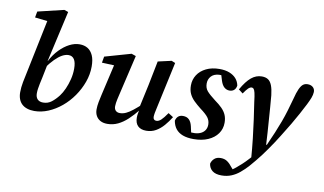

<svg xmlns="http://www.w3.org/2000/svg" viewBox="-91 -931 2301 1365"><g transform="rotate(10 1059.5 -248.5)"><path d="M184 14Q156 14 133 6.5Q110 -1 94.5 -15.5Q79 -30 71 -51.5Q63 -73 63 -100Q63 -135 70.5 -174.5Q78 -214 88 -259L170 -656L207 -627L75 -642L83 -686L271 -731L300 -721L217 -354L224 -348L200 -229Q194 -203 190 -183Q186 -163 183.5 -146.5Q181 -130 181 -113Q181 -86 195 -71Q209 -56 236 -56Q270 -56 296 -76Q322 -96 346 -127Q364 -151 378.5 -183.5Q393 -216 402.5 -254Q412 -292 412 -331Q412 -376 398 -398Q384 -420 357 -420Q335 -420 311 -407Q287 -394 259.5 -366.5Q232 -339 201 -295L193 -351H217Q243 -401 277 -436Q311 -471 348 -490Q385 -509 421 -509Q455 -509 479.5 -494Q504 -479 518 -448Q532 -417 532 -368Q532 -311 512 -255.5Q492 -200 458 -151Q424 -102 379.5 -65Q335 -28 285 -7Q235 14 184 14Z M711 14Q682 14 661.5 3Q641 -8 630 -28Q619 -48 619 -74Q619 -99 624.5 -128Q630 -157 636 -182L694 -434L721 -403L599 -408L607 -453L796 -507L828 -496L759 -201Q755 -185 752 -170.5Q749 -156 747 -143.5Q745 -131 745 -119Q745 -99 756 -88Q767 -77 786 -77Q808 -77 830 -87Q852 -97 879 -118.5Q906 -140 942 -173L948 -125H924Q890 -82 856.5 -51Q823 -20 787.5 -3Q752 14 711 14ZM992 14Q953 14 932 -6.5Q911 -27 911 -67Q911 -81 913.5 -95.5Q916 -110 920 -129H914L953 -309Q962 -353 970.5 -397Q979 -441 988 -485L1085 -507L1112 -496L1039 -159Q1034 -139 1031 -121Q1028 -103 1028 -92Q1028 -81 1034 -74.5Q1040 -68 1051 -68Q1068 -68 1085 -83.5Q1102 -99 1128 -137L1164 -114Q1143 -80 1118 -51Q1093 -22 1062 -4Q1031 14 992 14Z M1334 14Q1288 14 1256 2Q1224 -10 1205.5 -33.5Q1187 -57 1181 -92Q1186 -113 1199 -124Q1212 -135 1233 -135Q1261 -135 1277 -119Q1293 -103 1300 -73L1314 -10L1260 -31Q1280 -30 1298.5 -29.5Q1317 -29 1337 -29Q1364 -31 1382.5 -41Q1401 -51 1410.5 -67.5Q1420 -84 1420 -105Q1420 -134 1403.5 -156Q1387 -178 1346 -208Q1318 -230 1296 -251.5Q1274 -273 1262 -298.5Q1250 -324 1250 -359Q1250 -401 1272 -435Q1294 -469 1335 -489Q1376 -509 1431 -509Q1473 -509 1503 -497Q1533 -485 1551 -464.5Q1569 -444 1575 -415Q1572 -393 1559 -381.5Q1546 -370 1526 -370Q1505 -370 1488.5 -384Q1472 -398 1462 -429L1445 -485L1493 -466Q1479 -467 1464 -467.5Q1449 -468 1433 -468Q1396 -465 1377 -443.5Q1358 -422 1358 -392Q1358 -359 1376.5 -337.5Q1395 -316 1437 -284Q1468 -262 1489.5 -240.5Q1511 -219 1521.5 -194.5Q1532 -170 1532 -138Q1532 -94 1507.5 -59.5Q1483 -25 1438.5 -5.5Q1394 14 1334 14Z M1575 234Q1531 234 1508 215.5Q1485 197 1481 166Q1486 144 1503 128.5Q1520 113 1549 113Q1577 113 1596.5 126.5Q1616 140 1634 164L1654 187L1628 186H1645H1634Q1649 176 1668.5 160Q1688 144 1708.5 125Q1729 106 1748 85Q1776 56 1803.5 25Q1831 -6 1854 -34Q1878 -87 1897 -132.5Q1916 -178 1931.5 -220Q1947 -262 1959.5 -304Q1972 -346 1984 -390Q1996 -438 2008 -464Q2020 -490 2033.5 -500.5Q2047 -511 2067 -511Q2090 -511 2104.5 -498.5Q2119 -486 2119 -464Q2118 -443 2109.5 -421Q2101 -399 2086 -369Q2067 -332 2047 -295Q2027 -258 2001 -214Q1987 -191 1972 -166.5Q1957 -142 1941 -116Q1925 -90 1907.5 -63.5Q1890 -37 1871 -10Q1854 15 1836 38.5Q1818 62 1798.5 86Q1779 110 1757 135Q1732 162 1704.5 185Q1677 208 1645 221Q1613 234 1575 234ZM1763 86Q1757 7 1749 -63.5Q1741 -134 1732 -198.5Q1723 -263 1714 -321Q1709 -365 1704 -385.5Q1699 -406 1693 -412.5Q1687 -419 1679 -419Q1667 -419 1654 -406.5Q1641 -394 1622 -366L1591 -390Q1626 -452 1660.5 -480.5Q1695 -509 1736 -509Q1764 -509 1781.5 -497.5Q1799 -486 1809.5 -459.5Q1820 -433 1825 -389Q1829 -348 1832 -303.5Q1835 -259 1838.5 -213Q1842 -167 1845 -122.5Q1848 -78 1850 -36H1878Z"/></g></svg>

Font: Source Serif 4 SemiBold
Style: Italic
Weight: 600
Italic angle: -12°
Designer: Frank Grießhammer
Foundry: Adobe Systems Incorporated
Version: Version 4.004;hotconv 1.0.116;makeotfexe 2.5.65601